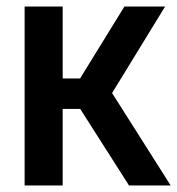

<svg xmlns="http://www.w3.org/2000/svg" viewBox="-20 -565 540 585"><path d="M55 0V-545H171V-326H224L359 -545H483L321.5 -281.5L500 0H373L224.5 -233H171V0Z"/></svg>

Font: Encode Sans Condensed SemiBold
Style: Regular
Weight: 600
Width: 3
Designer: Multiple Designers
Foundry: Impallari Type
Version: Version 3.000; ttfautohint (v1.8.3) -l 8 -r 50 -G 200 -x 14 